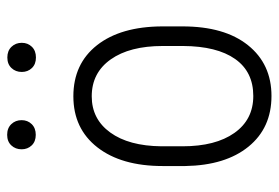

<svg xmlns="http://www.w3.org/2000/svg" viewBox="-140 -621 771 531"><g transform="rotate(-90 245.5 -355.5)"><path d="M51.8 -291Q51.8 -405.3 103.5 -471.7Q155.3 -538.1 244.6 -538.1Q334.5 -538.1 386 -472.7Q437.5 -407.2 438 -292.5V-236.3Q438 -120.1 386 -55.2Q334 9.8 245.6 9.8Q157.2 9.8 105.5 -53.7Q53.7 -117.2 51.8 -228.5ZM106.4 -236.3Q106.4 -145 143.3 -92.8Q180.2 -40.5 245.6 -40.5Q312.5 -40.5 347.9 -90.8Q383.3 -141.1 383.8 -234.9V-291Q383.8 -382.3 346.7 -434.8Q309.6 -487.3 244.6 -487.3Q181.6 -487.3 144.5 -436Q107.4 -384.8 106.4 -294.9ZM98.1 -681.2Q98.1 -698.2 108.9 -709.7Q119.6 -721.2 138.2 -721.2Q156.7 -721.2 167.7 -709.7Q178.7 -698.2 178.7 -681.2Q178.7 -664.6 167.7 -653.3Q156.7 -642.1 138.2 -642.1Q119.6 -642.1 108.9 -653.3Q98.1 -664.6 98.1 -681.2ZM312 -680.7Q312 -697.8 322.8 -709.2Q333.5 -720.7 352.1 -720.7Q370.6 -720.7 381.6 -709.2Q392.6 -697.8 392.6 -680.7Q392.6 -664.1 381.6 -652.8Q370.6 -641.6 352.1 -641.6Q333.5 -641.6 322.8 -652.8Q312 -664.1 312 -680.7Z"/></g></svg>

Font: Roboto Condensed Light
Style: Regular
Weight: 300
Designer: Google
Version: Version 2.134; 2016